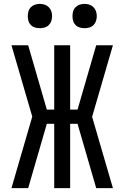

<svg xmlns="http://www.w3.org/2000/svg" viewBox="-20 -968 640 988"><path d="M39 0 146 -368 39 -735H125L221 -404H259V-735H341V-404H379L475 -735H561L454 -367L561 0H475L379 -331H341V0H259V-331H221L125 0ZM415 -823Q402 -823 390 -826.5Q378 -830 369 -839Q360 -848 356.5 -860Q353 -872 353 -885Q353 -898 356.5 -910Q360 -922 369 -931Q378 -940 390 -944Q402 -948 415 -948Q428 -948 440 -944Q452 -940 461 -931Q470 -922 474 -910Q478 -898 478 -885Q478 -872 474 -860Q470 -848 461 -839Q452 -830 440 -826.5Q428 -823 415 -823ZM185 -823Q172 -823 160 -826.5Q148 -830 139 -839Q130 -848 126.5 -860Q123 -872 123 -885Q123 -898 126.5 -910Q130 -922 139 -931Q148 -940 160 -944Q172 -948 185 -948Q198 -948 210 -944Q222 -940 231 -931Q240 -922 244 -910Q248 -898 248 -885Q248 -872 244 -860Q240 -848 231 -839Q222 -830 210 -826.5Q198 -823 185 -823Z"/></svg>

Font: Iosevka Fixed Extended
Style: Regular
Weight: 400
Width: 7
Monospace: yes
Designer: Belleve Invis
Foundry: Belleve Invis
Version: Version 24.1.1; ttfautohint (v1.8.4)